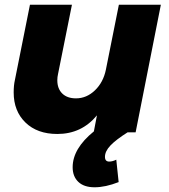

<svg xmlns="http://www.w3.org/2000/svg" viewBox="-20 -561 717 814"><path d="M662 -541 555 0H521Q472 31 448.5 55.5Q425 80 425 104Q425 124 443 124Q457 124 473 116L483 211Q427 233 381 233Q336 233 312 210Q288 187 288 148Q288 69 378 -4L391 -72Q326 7 223 7Q138 7 88 -41.5Q38 -90 38 -169Q38 -199 43 -221L107 -541H285L226 -247Q223 -234 223 -221Q223 -185 244 -164.5Q265 -144 302 -144Q347 -144 382.5 -178Q418 -212 429 -266L484 -541Z"/></svg>

Font: Gontserrat
Style: Bold Italic
Weight: 700
Italic angle: -11.3°
Designer: Julieta Ulanovsky
Foundry: Julieta Ulanovsky
Version: Version 6.001